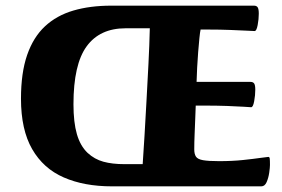

<svg xmlns="http://www.w3.org/2000/svg" viewBox="-20 -659 997 679"><path d="M375.8 0Q277.4 0 205.3 -31.6Q133.2 -63.1 93.7 -131.7Q54.2 -200.3 54.2 -310.1Q54.2 -401.3 75.9 -464.3Q97.7 -527.4 139 -565.9Q180.2 -604.3 239.5 -621.7Q298.7 -639 373.1 -639H878.1Q887.7 -639 891.5 -632.7Q895.2 -626.5 895.2 -610.6Q895.2 -591.3 891.2 -570.3Q887.2 -549.2 880.5 -549.2Q877.2 -549.2 853.3 -550.5Q829.4 -551.7 793.7 -553.1Q757.9 -554.5 717.2 -554.5H689.4Q687.4 -546 685.2 -524.3Q683 -502.6 680.8 -474.8Q678.7 -447.1 677.2 -419.4Q675.7 -391.7 675.2 -369.4H865.7Q875.2 -369.4 879 -363.5Q882.8 -357.6 882.8 -341.8Q882.8 -322.4 878.9 -301.1Q875 -279.8 868.2 -279.8Q864.7 -279.8 842.1 -281.5Q819.4 -283.1 782.8 -284.3Q746.2 -285.6 698.6 -285.6H672.2Q671.8 -270.8 670.6 -243.2Q669.5 -215.7 668.3 -185.5Q667 -155.3 667 -130.3Q667 -114.4 673 -105.1Q679 -95.9 698 -92.5Q717 -89.1 755 -89.1Q801.1 -89.1 839.1 -93.1Q877.2 -97.1 901 -100.6Q924.9 -104.1 928.9 -104.1Q933.2 -104.1 933.9 -98.2Q934.7 -92.3 934.7 -75.7Q934.7 -66.7 932.1 -48.3Q929.4 -29.9 922.9 -14.9Q916.4 0 904.1 0ZM419.9 -78.5H484.6Q487.6 -120.6 491 -178Q494.4 -235.5 498 -301.1Q501.6 -366.8 505 -433Q508.4 -499.3 509.8 -559H424.3Q333 -559 286.4 -495.1Q239.8 -431.3 239.8 -290.3Q239.8 -226.3 251.9 -184.6Q264 -142.9 289.6 -118.5Q314.2 -95.7 345.7 -87.1Q377.1 -78.5 419.9 -78.5Z"/></svg>

Font: Briem Hand Thin
Style: Regular
Weight: 100
Designer: Gunnlaugur SE Briem, Eben Sorkin
Foundry: Sorkin Type Co.
Version: Version 1.003